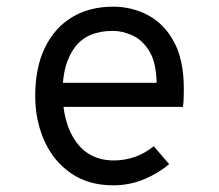

<svg xmlns="http://www.w3.org/2000/svg" viewBox="-20 -543 656 575"><path d="M318.5 12Q245 12 192.8 -24Q140.5 -60 113 -121Q85.5 -182 85.5 -256Q85.5 -340.5 114.5 -400.2Q143.5 -460 195.8 -491.5Q248 -523 318.5 -523Q376 -523 424.2 -497Q472.5 -471 501.5 -416.8Q530.5 -362.5 530.5 -277.5Q530.5 -268 530.2 -254.2Q530 -240.5 528 -223H149.5V-295H449Q448 -356 427.2 -389.8Q406.5 -423.5 376.5 -437Q346.5 -450.5 318.5 -450.5Q240.5 -450.5 204 -401.2Q167.5 -352 167.5 -269.5Q167.5 -173.5 208 -118Q248.5 -62.5 321 -62.5Q351.5 -62.5 381.5 -72.2Q411.5 -82 440.5 -105L486.5 -51.5Q454.5 -24 411.2 -6Q368 12 318.5 12Z"/></svg>

Font: Overpass Mono Light
Style: Regular
Weight: 400
Monospace: yes
Version: Version 4.000